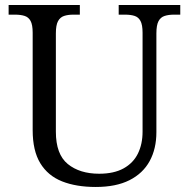

<svg xmlns="http://www.w3.org/2000/svg" viewBox="-20 -734 752 764"><path d="M361 10Q283.3 10 227 -12.3Q170.7 -34.7 140.3 -84.5Q110 -134.3 110 -216V-604Q110 -635.3 101.7 -650.7Q93.3 -666 77.5 -670.8Q61.7 -675.7 40.7 -675.7H14.3V-714H297.7V-675.7H271.7Q250.3 -675.7 234.8 -670.5Q219.3 -665.3 210.8 -649.7Q202.3 -634 202.3 -601V-210Q202.3 -120 249.8 -81.3Q297.3 -42.7 374.7 -42.7Q433.3 -42.7 471.8 -64Q510.3 -85.3 528.8 -123Q547.3 -160.7 547.3 -210V-604Q547.3 -635.3 539 -650.7Q530.7 -666 515.2 -670.8Q499.7 -675.7 478.3 -675.7H452.3V-714H697.3V-675.7H672.3Q650.7 -675.7 634.8 -670.5Q619 -665.3 610.7 -649.7Q602.3 -634 602.3 -601V-208.3Q602.3 -142 575.5 -93Q548.7 -44 495.2 -17Q441.7 10 361 10Z"/></svg>

Font: Noto Serif Hentaigana ExtraLight
Style: Regular
Weight: 200
Designer: Kazuhiro Yamada
Foundry: nipponia
Version: Version 1.000